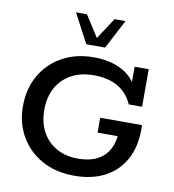

<svg xmlns="http://www.w3.org/2000/svg" viewBox="-88 -879 874 966"><g transform="rotate(10 348.5 -395.5)"><path d="M356 10Q261 10 190.5 -29Q120 -68 80.5 -136Q41 -204 41 -290Q41 -379 80 -447.5Q119 -516 189 -555Q259 -594 350 -594Q440 -594 502.5 -557.5Q565 -521 588 -447L560 -464V-583H632V-391H564Q537 -450 487 -477.5Q437 -505 367 -505Q299 -505 250.5 -478Q202 -451 176 -403Q150 -355 150 -291Q150 -227 175.5 -179.5Q201 -132 248 -105Q295 -78 359 -78Q451 -78 497 -128.5Q543 -179 539 -278L588 -224H434V-300H648V-279Q648 -188 612.5 -123.5Q577 -59 511.5 -24.5Q446 10 356 10ZM301 -652 222 -801H278L348 -692L419 -801H475L397 -652Z"/></g></svg>

Font: Rokkitt Medium
Style: Regular
Weight: 500
Version: Version 3.103